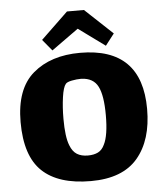

<svg xmlns="http://www.w3.org/2000/svg" viewBox="-55 -819 752 880"><g transform="rotate(-5 321.5 -379.0)"><path d="M30 -284Q30 -437 112 -507Q194 -577 329 -577Q613 -577 613 -294Q613 -151 543.5 -69Q474 13 328 13Q179 13 104.5 -57.5Q30 -128 30 -284ZM401 -148Q422 -189 422 -282Q422 -373 401 -414Q380 -456 324 -458Q303 -458 280.5 -453.5Q258 -449 252 -441Q240 -427 233.5 -381.5Q227 -336 227 -282Q227 -198 243 -159Q254 -130 274 -117.5Q294 -105 324 -105Q352 -105 371 -114.5Q390 -124 401 -148ZM450 -599 328 -688 204 -599 161 -651 286 -771H364L491 -652Z"/></g></svg>

Font: Lalezar
Style: Regular
Weight: 400
Designer: Borna Izadpanah
Foundry: Borna Izadpanah
Version: Version 1.004